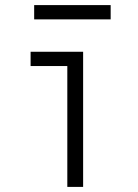

<svg xmlns="http://www.w3.org/2000/svg" viewBox="-20 -733 540 753"><path d="M244 0H306V-530H100V-474H244ZM414 -657V-713H114V-657Z"/></svg>

Font: Iosevka SS09 Light
Style: Regular
Weight: 300
Monospace: yes
Designer: Belleve Invis
Foundry: Belleve Invis
Version: Version 5.2.1; ttfautohint (v1.8.3)